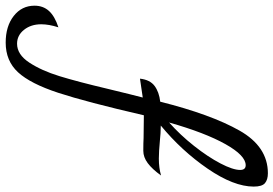

<svg xmlns="http://www.w3.org/2000/svg" viewBox="-254 -594 985 692"><g transform="rotate(90 239.0 -247.5)"><path d="M-87 121Q-87 90 -68 69Q-49 48 -9 35Q-20 69 -20 97Q-20 134 0 159Q20 184 50 184Q89 184 118 140Q147 96 167 31Q187 -34 213 -144Q235 -235 244 -269Q237 -268 176 -259Q180 -295 202 -311.5Q224 -328 259 -332Q305 -515 363 -617.5Q421 -720 517 -720Q540 -720 552.5 -709.5Q565 -699 565 -669Q565 -597 500.5 -503Q436 -409 345 -334Q360 -334 373.5 -333Q387 -332 397 -331Q439 -327 464 -327Q498 -327 525 -335Q502 -303 480.5 -287Q459 -271 436 -271Q407 -271 390 -272L308 -273Q260 -65 227 35.5Q194 136 153 180.5Q112 225 46 225Q-13 225 -50 196Q-87 167 -87 121ZM505 -620Q505 -640 488 -640Q453 -640 412 -567Q371 -494 334 -364Q379 -404 418.5 -454Q458 -504 481.5 -549Q505 -594 505 -620Z"/></g></svg>

Font: Dancing Script
Style: Bold
Weight: 700
Designer: Pablo Impallari
Foundry: Pablo Impallari
Version: Version 2.000